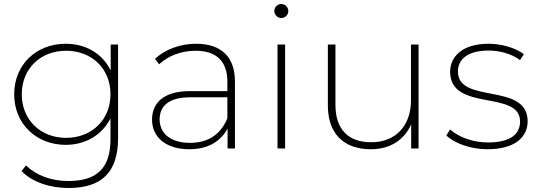

<svg xmlns="http://www.w3.org/2000/svg" viewBox="-20 -743 2696 961"><path d="M311 -53C183 -53 89 -143 89 -271C89 -400 183 -489 311 -489C439 -489 533 -400 533 -271C533 -143 439 -53 311 -53ZM309 -18C409 -18 492 -68 533 -151V-47C533 98 466 163 322 163C237 163 162 135 110 85L88 113C139 167 228 198 323 198C488 198 571 120 571 -52V-520H534V-390C494 -474 410 -524 309 -524C162 -524 51 -420 51 -271C51 -123 162 -18 309 -18Z M1118 -151C1086 -73 1025 -28 931 -28C835 -28 779 -74 779 -146C779 -209 821 -256 932 -256H1118ZM928 4C1021 4 1086 -36 1119 -100V0H1156V-334C1156 -459 1087 -524 961 -524C881 -524 806 -495 756 -449L776 -421C820 -462 885 -489 959 -489C1063 -489 1118 -436 1118 -335V-287H932C790 -287 741 -221 741 -144C741 -56 811 4 928 4Z M1407 0V-520H1369V0ZM1388 -653C1408 -653 1423 -669 1423 -688C1423 -707 1407 -723 1388 -723C1369 -723 1353 -707 1353 -688C1353 -669 1369 -653 1388 -653Z M1836 4C1933 4 2004 -43 2038 -121V0H2075V-520H2037V-241C2037 -114 1961 -31 1838 -31C1724 -31 1659 -95 1659 -218V-520H1621V-215C1621 -71 1704 4 1836 4Z M2420 4C2552 4 2621 -53 2621 -136C2621 -333 2272 -220 2272 -385C2272 -444 2318 -490 2425 -490C2482 -490 2540 -474 2583 -442L2602 -472C2561 -503 2491 -524 2425 -524C2295 -524 2233 -460 2233 -384C2233 -181 2583 -295 2583 -135C2583 -73 2537 -30 2422 -30C2342 -30 2272 -60 2233 -95L2214 -65C2254 -26 2335 4 2420 4Z"/></svg>

Font: Montserrat-Alt1 ExtLt
Style: Regular
Weight: 200
Designer: Differentunic
Foundry: Differentunic
Version: Version 7.222